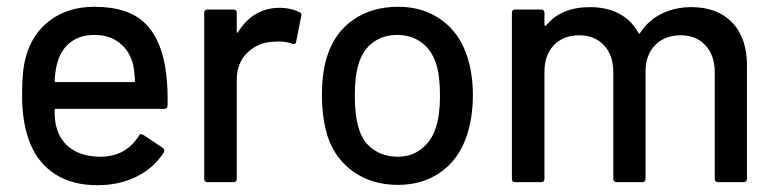

<svg xmlns="http://www.w3.org/2000/svg" viewBox="-20 -537 2287 566"><path d="M474 -226Q474 -216 464 -216H145Q141 -216 141 -212Q141 -178 147 -160Q158 -120 191.5 -97.5Q225 -75 276 -75Q350 -75 389 -136Q393 -145 403 -139L460 -101Q467 -95 463 -88Q434 -42 383 -16.5Q332 9 267 9Q194 9 143.5 -23Q93 -55 69 -114Q45 -173 45 -257Q45 -330 56 -368Q74 -437 127.5 -477Q181 -517 258 -517Q360 -517 409.5 -466.5Q459 -416 470 -318Q475 -280 474 -226ZM150 -355Q143 -333 141 -299Q141 -295 145 -295H374Q378 -295 378 -299Q376 -332 372 -348Q362 -387 332.5 -410.5Q303 -434 258 -434Q216 -434 188 -412.5Q160 -391 150 -355Z M863 -501Q870 -498 868 -489L853 -414Q852 -405 841 -408Q818 -417 786 -414Q740 -412 709 -381.5Q678 -351 678 -302V-10Q678 0 668 0H592Q582 0 582 -10V-499Q582 -509 592 -509H668Q678 -509 678 -499V-444Q678 -441 679.5 -440.5Q681 -440 682 -443Q727 -514 805 -514Q837 -514 863 -501Z M946 -134Q929 -190 929 -256Q929 -327 946 -376Q968 -442 1022.5 -479.5Q1077 -517 1154 -517Q1226 -517 1279 -480Q1332 -443 1355 -377Q1374 -323 1374 -257Q1374 -189 1355 -134Q1332 -67 1279 -29.5Q1226 8 1153 8Q1078 8 1023.5 -29.5Q969 -67 946 -134ZM1265 -161Q1277 -197 1277 -255Q1277 -313 1266 -348Q1253 -389 1223 -411.5Q1193 -434 1151 -434Q1109 -434 1079 -411.5Q1049 -389 1037 -348Q1026 -313 1026 -255Q1026 -197 1037 -161Q1048 -120 1079 -97.5Q1110 -75 1153 -75Q1193 -75 1222.5 -98Q1252 -121 1265 -161Z M2182 -344V-10Q2182 0 2172 0H2097Q2087 0 2087 -10V-324Q2087 -374 2059.5 -403.5Q2032 -433 1986 -433Q1940 -433 1911.5 -404Q1883 -375 1883 -326V-10Q1883 0 1873 0H1798Q1788 0 1788 -10V-324Q1788 -374 1760.5 -403.5Q1733 -433 1687 -433Q1641 -433 1613 -404Q1585 -375 1585 -326V-10Q1585 0 1575 0H1499Q1489 0 1489 -10V-499Q1489 -509 1499 -509H1575Q1585 -509 1585 -499V-464Q1585 -462 1586.5 -461Q1588 -460 1590 -462Q1634 -516 1719 -516Q1769 -516 1805.5 -496.5Q1842 -477 1862 -440Q1864 -435 1867 -440Q1892 -478 1931.5 -497Q1971 -516 2018 -516Q2095 -516 2138.5 -470.5Q2182 -425 2182 -344Z"/></svg>

Font: BarlowMedium
Style: Regular
Weight: 500
Designer: Jeremy Tribby
Foundry: Tribby Type
Version: Version 1.422